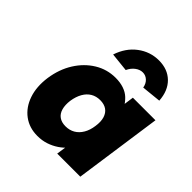

<svg xmlns="http://www.w3.org/2000/svg" viewBox="-212 -941 1100 1100"><g transform="rotate(45 338.5 -390.5)"><path d="M262 9Q196 9 148.5 -26.5Q101 -62 79.5 -124.5Q58 -187 69 -267Q81 -349 120 -411Q159 -473 217 -508.5Q275 -544 344 -544Q381 -544 410.5 -534Q440 -524 460 -505Q480 -486 494 -462Q508 -438 515 -410L477 -412L494 -533H677L601 0H414L433 -130L473 -128Q460 -99 439 -74Q418 -49 390.5 -30.5Q363 -12 331 -1.5Q299 9 262 9ZM337 -144Q369 -144 394 -158.5Q419 -173 435.5 -201Q452 -229 457 -267Q463 -306 454.5 -334Q446 -362 425 -376.5Q404 -391 372 -391Q340 -391 315.5 -376.5Q291 -362 275 -334Q259 -306 253 -267Q248 -229 256 -201Q264 -173 284.5 -158.5Q305 -144 337 -144ZM353 -616 239 -628Q264 -704 321 -747Q378 -790 449 -790Q520 -790 564 -747Q608 -704 613 -628L495 -616Q490 -644 472.5 -660Q455 -676 432 -676Q409 -676 387.5 -660Q366 -644 353 -616Z"/></g></svg>

Font: Lexend ExtBd
Style: Italic
Weight: 800
Italic angle: -8.13011°
Designer: Bonnie Shaver-Troup, Thomas Jockin
Foundry: Lexend
Version: Version 1.007